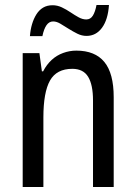

<svg xmlns="http://www.w3.org/2000/svg" viewBox="-20 -750 545 770"><path d="M286 -547Q361 -547 398.5 -501.5Q436 -456 436 -360V0H353V-347Q353 -410 333.5 -442Q314 -474 270 -474Q207 -474 180.5 -427Q154 -380 154 -279V0H71V-537H138L148 -464H153Q167 -491 187 -509.5Q207 -528 233 -537.5Q259 -547 286 -547ZM100 -605Q102 -631 108.5 -653Q115 -675 126 -692.5Q137 -710 153 -719.5Q169 -729 191 -729Q210 -729 228 -720.5Q246 -712 263 -700.5Q280 -689 295.5 -680.5Q311 -672 326 -672Q343 -672 352.5 -687.5Q362 -703 367 -730H417Q413 -671 389 -638.5Q365 -606 327 -606Q308 -606 290 -615Q272 -624 254.5 -635Q237 -646 222 -655Q207 -664 193 -664Q177 -664 166.5 -649Q156 -634 150 -605Z"/></svg>

Font: Noto Sans Khmer Condensed
Style: Regular
Weight: 400
Width: 3
Designer: Danh Hong and the Monotype Design Team
Foundry: Monotype Imaging Inc.
Version: Version 2.004